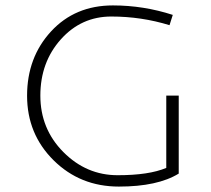

<svg xmlns="http://www.w3.org/2000/svg" viewBox="-20 -679 778 709"><path d="M594 -59V-326H640V-38Q562 10 419 10Q276 10 178 -87Q80 -184 80 -325.5Q80 -467 168.5 -563Q257 -659 397 -659Q510 -659 618 -624L606 -586Q502 -618 391 -618Q280 -618 204.5 -533.5Q129 -449 129 -326Q129 -203 214 -117.5Q299 -32 414.5 -32Q530 -32 594 -59Z"/></svg>

Font: Julius Sans One
Style: Regular
Weight: 400
Designer: Luciano Vergara
Foundry: LatinoType
Version: Version 1.001